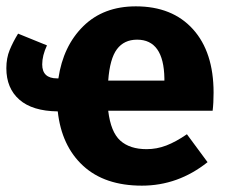

<svg xmlns="http://www.w3.org/2000/svg" viewBox="-24 -568 722 605"><path d="M646 -219H317Q325 -152 355 -125Q385 -98 438 -98Q470 -98 500 -109.5Q530 -121 565 -145L630 -57Q537 17 423 17Q306 17 238 -45.5Q170 -108 158 -217Q78 -218 37 -254Q-4 -290 -4 -353Q-4 -385 6.5 -410.5Q17 -436 33 -462L124 -425Q109 -393 109 -365Q109 -321 156 -321H160Q175 -423 238.5 -485.5Q302 -548 404 -548Q519 -548 584 -476Q649 -404 649 -276Q649 -243 646 -219ZM494 -321Q492 -443 408 -443Q367 -443 344.5 -413Q322 -383 317 -314H494Z"/></svg>

Font: FiraGOUPP
Style: Bold
Weight: 700
Designer: bBox Type
Foundry: bBox Type GmbH
Version: Version 1.001